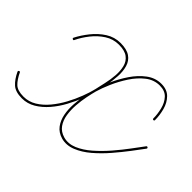

<svg xmlns="http://www.w3.org/2000/svg" viewBox="-123 -756 974 974"><g transform="rotate(45 364.5 -268.5)"><path d="M77 -389Q72 -391 74 -397Q92 -432 119.5 -466.5Q147 -501 183 -524Q219 -547 262 -547Q307 -547 331.5 -530Q356 -513 364.5 -483.5Q373 -454 371 -419Q369 -384 362 -349Q355 -314 347 -285Q340 -254 325 -215.5Q310 -177 289 -138Q268 -99 240 -66.5Q212 -34 178.5 -14Q145 6 106 6Q60 6 36.5 -15Q13 -36 -5 -74Q-5 -74 -5 -74Q-5 -74 -5 -74Q-7 -80 -2 -82Q4 -85 6 -80Q23 -44 43 -25Q63 -6 106 -6Q143 -6 175 -25.5Q207 -45 233.5 -77Q260 -109 280.5 -147Q301 -185 315 -222Q329 -259 336 -287Q342 -314 349.5 -347Q357 -380 359.5 -413Q362 -446 355 -474Q348 -502 326 -518.5Q304 -535 262 -535Q221 -535 187 -513Q153 -491 127 -458Q101 -425 85 -391Q83 -386 77 -389ZM662 -394Q662 -388 656 -388Q650 -388 650 -394Q650 -424 642 -457Q634 -490 613.5 -512.5Q593 -535 555 -535Q514 -535 480 -508.5Q446 -482 419.5 -441.5Q393 -401 374.5 -358.5Q356 -316 347 -284Q341 -262 334.5 -230Q328 -198 325.5 -163Q323 -128 328 -95.5Q333 -63 350 -39Q367 -15 399 -6Q435 4 473 -12Q511 -28 548 -60.5Q585 -93 618.5 -132Q652 -171 679 -207.5Q706 -244 724 -268Q724 -268 724 -268Q724 -268 724 -268Q728 -273 733 -269Q737 -266 734 -261Q715 -235 686.5 -197.5Q658 -160 624 -120.5Q590 -81 552 -48.5Q514 -16 474 0Q434 16 396 6Q361 -4 342.5 -29Q324 -54 317.5 -87.5Q311 -121 313.5 -158Q316 -195 322.5 -229Q329 -263 336 -288Q345 -321 364.5 -365.5Q384 -410 412 -451.5Q440 -493 476 -520Q512 -547 555 -547Q596 -547 619.5 -523Q643 -499 652.5 -463.5Q662 -428 662 -394Q662 -394 662 -394Q662 -394 662 -394Z"/></g></svg>

Font: FRB American Cursive Guidelines Arrows Thin
Style: Italic
Weight: 100
Italic angle: -25°
Version: Version 2.0;Modular Font Editor K font №1